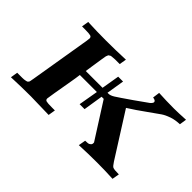

<svg xmlns="http://www.w3.org/2000/svg" viewBox="-74 -678 911 911"><g transform="rotate(45 381.5 -222.5)"><path d="M33.2 0 39.1 -36.1H58.1Q66.9 -36.1 73 -36.1Q79.1 -36.1 84.5 -36.6Q89.8 -37.1 93.5 -38.1Q97.2 -39.1 100.1 -39.6Q103 -40 104.5 -42Q106 -43.9 107.4 -44.9Q108.9 -45.9 109.9 -49.6Q110.8 -53.2 111.3 -54.7Q111.8 -56.2 112.3 -61Q112.8 -65.9 113.8 -68.8L165 -377Q167 -391.1 167 -394Q167 -403.8 158 -406.5Q148.9 -409.2 118.2 -409.2H101.1L106.9 -444.8Q167 -441.9 228 -441.9Q293.9 -441.9 359.9 -444.8L354 -409.2H342.8Q330.6 -409.2 323.7 -409.2Q316.9 -409.2 309.3 -408.2Q301.8 -407.2 298.8 -407.2Q295.9 -407.2 292 -404.1Q288.1 -400.9 287.1 -400.9Q286.1 -400.9 284.2 -395.5Q282.2 -390.1 281.5 -388.7Q280.8 -387.2 279.8 -378.7Q278.8 -370.1 277.8 -367.2L263.2 -272H376L391.1 -361.8H423.8L409.2 -272H416Q428.2 -272 445.1 -282.5Q461.9 -293 521 -334Q557.1 -359.9 580.1 -376Q584 -377.9 590.6 -384.5Q597.2 -391.1 597.2 -397Q597.2 -406.7 578.1 -409.2L583 -444.8Q633.8 -441.9 685.1 -441.9Q711.9 -441.9 763.2 -444.8L757.8 -409.2Q727.1 -408.2 703.6 -400.1Q680.2 -392.1 663.6 -381.1Q647 -370.1 605 -339.6Q563 -309.1 522 -283.2L662.1 -62Q674.3 -43 681.2 -40Q689.9 -36.1 721.2 -36.1L714.8 0Q661.6 -2.9 608.9 -2.9Q548.8 -2.9 488.8 0L495.1 -36.1Q507.3 -36.1 513.7 -37.1Q520 -38.1 526.1 -43.5Q532.2 -48.8 530.8 -59.1V-60.1L417 -238.8H402.8L387.2 -140.1H354L371.1 -238.8H256.8Q254.9 -220.7 246.8 -174.8Q238.8 -128.9 232.4 -91.6Q226.1 -54.2 226.1 -50.8Q226.1 -41 234.6 -38.6Q243.2 -36.1 272 -36.1H292L286.1 0Q175.3 -2.9 164.1 -2.9Q99.1 -2.9 33.2 0Z"/></g></svg>

Font: CMU Serif Extra
Style: BoldSlanted
Weight: 700
Italic angle: -9.46001°
Version: Version 0.7.0